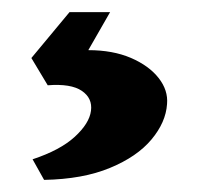

<svg xmlns="http://www.w3.org/2000/svg" viewBox="-20 -26 326 317"><path d="M52.8 271 33.8 237Q79.2 222 103.4 199.9Q127.5 177.8 130.2 157Q133 136.2 115.1 124Q97.2 111.8 58.8 114.8L31.8 69.8L94.8 -6H161.8L125.8 56.8Q166.2 56.8 196.1 69.6Q226 82.5 241.9 102.8Q257.8 123 255.8 145.8Q253.8 176 230 204.4Q206.2 232.8 161.6 251.2Q117 269.8 52.8 271Z"/></svg>

Font: Eczar
Style: Regular
Weight: 400
Designer: Vaibhav Singh
Foundry: Rosetta Type Foundry
Version: Version 2.000